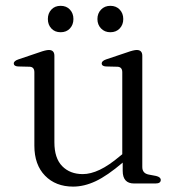

<svg xmlns="http://www.w3.org/2000/svg" viewBox="-20 -646 628 676"><path d="M101 -133V-391.5Q101 -410 85 -411L43.5 -412Q28.5 -413 28.5 -422.5Q28.5 -431.5 45 -437L117.5 -461.5Q141 -470 152 -470Q171.5 -470 171.5 -449.5V-145Q171.5 -89 199 -61Q226.5 -33 271.5 -33Q299 -33 331.2 -48.2Q363.5 -63.5 402.5 -96.5L410.5 -103V-391.5Q410.5 -410 394 -411L353 -412Q338 -413 338 -422.5Q338 -431.5 354 -437L427 -461.5Q450.5 -470 461.5 -470Q481 -470 481 -449.5V-58Q481 -36 503 -31.5L529.5 -26.5Q546 -22.5 546 -12.5Q546 0 527.5 0H452Q412 0 412 -44.5V-73.5Q358 -27.5 317.2 -8.2Q276.5 11 237.5 11Q176 11 138.5 -27.5Q101 -66 101 -133ZM193.5 -532.5Q173 -532.5 160.8 -545.8Q148.5 -559 148.5 -579Q148.5 -599 160.8 -612.2Q173 -625.5 193.5 -625.5Q214 -625.5 226.2 -612.2Q238.5 -599 238.5 -579Q238.5 -559 226.2 -545.8Q214 -532.5 193.5 -532.5ZM368.5 -532.5Q348.5 -532.5 335.8 -545.8Q323 -559 323 -579Q323 -599 335.8 -612.2Q348.5 -625.5 368.5 -625.5Q389 -625.5 401.5 -612.2Q414 -599 414 -579Q414 -559 401.5 -545.8Q389 -532.5 368.5 -532.5Z"/></svg>

Font: Fraunces 9pt Light
Style: Regular
Weight: 300
Version: Version 1.000;[0bf87f6ff]